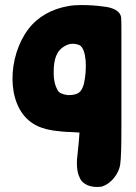

<svg xmlns="http://www.w3.org/2000/svg" viewBox="-20 -522 537 756"><path d="M90.8 -406.2C10.7 -299.8 2 -111.3 104.5 -39.1C137.7 -15.6 179.7 -7.8 225.6 -3.9C238.3 -2.9 251 -2 261.7 -2C273.4 -1 284.2 -1 293 0C292 21.5 289.1 47.9 286.1 78.1C281.2 112.3 280.3 151.4 293.9 177.7C304.7 205.1 339.8 218.8 379.9 212.9C419.9 201.2 448.2 159.2 453.1 127C457 100.6 458 52.7 458 -25.4C458 -67.4 458 -109.4 458 -151.4V-408.2C458 -422.9 458 -437.5 457 -452.1C454.1 -482.4 417 -493.2 388.7 -496.1C360.4 -500 333 -502 306.6 -502H296.9C280.3 -502 264.6 -501 249 -498C185.5 -487.3 128.9 -457 90.8 -406.2ZM207 -167C196.3 -185.5 191.4 -208 191.4 -233.4V-237.3C191.4 -289.1 202.1 -323.2 237.3 -341.8C246.1 -346.7 255.9 -349.6 266.6 -349.6C275.4 -349.6 285.2 -347.7 293.9 -343.8C321.3 -327.1 323.2 -249 310.5 -192.4C300.8 -156.2 285.2 -147.5 247.1 -147.5C225.6 -150.4 211.9 -156.2 207 -167Z"/></svg>

Font: Day Care
Style: Regular
Weight: 400
Designer: Noponies
Version: Version 1.000;PS 001.000;hotconv 1.0.88;makeotf.lib2.5.64775